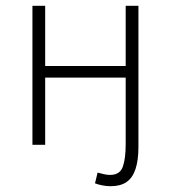

<svg xmlns="http://www.w3.org/2000/svg" viewBox="-20 -500 590 663"><path d="M362 143Q347 143 332.5 140Q318 137 308 133L317 96Q326 98 337 101Q348 104 360 104Q394 104 404 76Q414 48 414 -2V-232H136V0H92V-480H136V-272H414V-480H458V8Q458 53 448 83.5Q438 114 417 128.5Q396 143 362 143Z"/></svg>

Font: Source Sans 3 Light
Style: Regular
Weight: 300
Designer: Paul D. Hunt
Foundry: Adobe
Version: Version 3.052;hotconv 1.1.0;makeotfexe 2.6.0